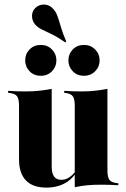

<svg xmlns="http://www.w3.org/2000/svg" viewBox="-20 -823 562 853"><path d="M270.2 -634.7Q236.3 -658.1 211.3 -670.2Q186.3 -682.3 167.7 -691.1Q149.2 -700 136.3 -713.7Q122.6 -730.6 122.2 -751.2Q121.8 -771.8 136.3 -787.1Q153.2 -803.2 175.4 -802.8Q197.6 -802.4 212.9 -787.1Q227.4 -773.4 235.1 -752Q242.7 -730.6 250.8 -702.4Q258.9 -674.2 274.2 -638.7ZM209.7 -419.4V-209.7H64.5V-353.2Q64.5 -382.3 56.5 -394.4Q48.4 -406.5 24.2 -409.7L16.1 -410.5V-419.4Q40.3 -417.7 58.9 -417.3Q77.4 -416.9 96 -416.9Q125.8 -416.9 153.6 -419.8Q181.5 -422.6 209.7 -428.2ZM209.7 -209.7V-83.1Q209.7 -53.2 220.2 -38.7Q230.6 -24.2 253.2 -24.2Q279 -24.2 301.6 -46Q324.2 -67.7 341.9 -116.1L345.2 -113.7Q323.4 -47.6 283.5 -18.5Q243.5 10.5 186.3 10.5Q125.8 10.5 95.2 -21.4Q64.5 -53.2 64.5 -115.3V-209.7ZM312.1 0V-209.7H457.3V-66.1Q457.3 -37.1 465.3 -25Q473.4 -12.9 497.6 -9.7L505.6 -8.9V0Q482.3 -1.6 463.7 -2Q445.2 -2.4 425.8 -2.4Q396 -2.4 368.5 0Q341.1 2.4 312.1 8.9ZM457.3 -419.4V-209.7H312.1V-353.2Q312.1 -382.3 304 -394.4Q296 -406.5 273.4 -409.7L265.3 -410.5V-419.4Q289.5 -417.7 308.1 -417.3Q326.6 -416.9 344.4 -416.9Q373.4 -416.9 400.8 -419.8Q428.2 -422.6 457.3 -428.2ZM353.2 -486.3Q322.6 -486.3 303.2 -506.5Q283.9 -526.6 283.9 -554.8Q283.9 -583.1 303.2 -603.2Q322.6 -623.4 353.2 -623.4Q383.1 -623.4 402.8 -603.2Q422.6 -583.1 422.6 -554.8Q422.6 -526.6 402.8 -506.5Q383.1 -486.3 353.2 -486.3ZM161.3 -486.3Q130.6 -486.3 111.3 -506.5Q91.9 -526.6 91.9 -554.8Q91.9 -583.1 111.3 -603.2Q130.6 -623.4 161.3 -623.4Q191.1 -623.4 210.9 -603.2Q230.6 -583.1 230.6 -554.8Q230.6 -526.6 210.9 -506.5Q191.1 -486.3 161.3 -486.3Z"/></svg>

Font: Playfair 144pt SemiCondensed Black
Style: Regular
Weight: 900
Width: 4
Designer: Claus Eggers Sørensen
Foundry: Claus Eggers Sørensen
Version: Version 2.203